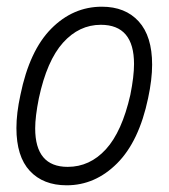

<svg xmlns="http://www.w3.org/2000/svg" viewBox="-20 -542 503 573"><path d="M29 -160Q29 -204 41 -259Q68 -391 133 -456.5Q198 -522 284 -522Q354 -522 394 -478Q434 -434 434 -349Q434 -305 422 -249Q395 -120 329.5 -54.5Q264 11 179 11Q109 11 69 -32Q29 -75 29 -160ZM369 -259Q380 -314 380 -351Q380 -468 281 -468Q216 -468 168 -414.5Q120 -361 96 -249Q85 -194 85 -159Q85 -44 182 -44Q248 -44 296 -96.5Q344 -149 369 -259Z"/></svg>

Font: Decalotype Light Italic
Style: Regular
Weight: 300
Italic angle: -12°
Designer: Alfredo Marco Pradil
Foundry: Alfredo Marco Pradil
Version: Version 1.0